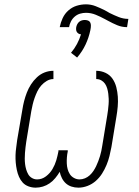

<svg xmlns="http://www.w3.org/2000/svg" viewBox="-20 -856 640 884"><path d="M144 8Q127 8 111 2Q95 -4 84.5 -15.5Q74 -27 67.5 -42Q61 -57 57.5 -73.5Q54 -90 52.5 -107Q51 -124 51.5 -141.5Q52 -159 54.5 -176Q57 -193 59 -211L83 -351Q86 -371 91 -390.5Q96 -410 103.5 -429.5Q111 -449 122.5 -467Q134 -485 150 -500Q166 -515 185.5 -522.5Q205 -530 226 -530V-492Q210 -492 195.5 -483.5Q181 -475 170 -462.5Q159 -450 152 -435.5Q145 -421 139.5 -405.5Q134 -390 130.5 -375Q127 -360 124 -344L101 -204Q99 -191 97.5 -178Q96 -165 95 -152Q94 -139 94 -126Q94 -113 95.5 -100.5Q97 -88 100.5 -76Q104 -64 110 -53.5Q116 -43 127 -36.5Q138 -30 151 -30Q173 -30 191.5 -44Q210 -58 221.5 -77.5Q233 -97 239 -117.5Q245 -138 249 -159V-164H292V-159Q289 -145 288 -131Q287 -117 287.5 -103.5Q288 -90 291.5 -77Q295 -64 302 -53.5Q309 -43 321 -36.5Q333 -30 346 -30Q359 -30 371 -35Q383 -40 392.5 -48.5Q402 -57 409.5 -68Q417 -79 422.5 -90.5Q428 -102 432.5 -114Q437 -126 440.5 -137.5Q444 -149 446.5 -161Q449 -173 451 -186L474 -326Q476 -338 477.5 -350.5Q479 -363 480 -376Q481 -389 480.5 -401Q480 -413 478.5 -425Q477 -437 473.5 -449Q470 -461 463.5 -470.5Q457 -480 446.5 -486Q436 -492 423 -492V-530Q446 -530 466 -520.5Q486 -511 498 -493.5Q510 -476 515.5 -454.5Q521 -433 522.5 -410.5Q524 -388 522 -365Q520 -342 516 -319L493 -179Q489 -158 484 -137.5Q479 -117 470.5 -96.5Q462 -76 450 -57Q438 -38 421 -23Q404 -8 383 0Q362 8 341 8Q324 8 309 3Q294 -2 283 -12Q272 -22 265 -36Q258 -50 255 -65Q246 -50 234.5 -36Q223 -22 208.5 -12Q194 -2 177.5 3Q161 8 144 8ZM255 -731Q259 -752 268.5 -772.5Q278 -793 295 -808Q312 -823 333 -829.5Q354 -836 376 -836Q399 -836 420.5 -827.5Q442 -819 462 -809L485 -796Q505 -786 526.5 -777.5Q548 -769 571 -769L565 -731Q541 -731 519.5 -740Q498 -749 478 -760L463 -768Q443 -779 421 -788Q399 -797 376 -797Q362 -797 348.5 -793Q335 -789 324 -779.5Q313 -770 306.5 -757Q300 -744 298 -731ZM335 -591 307 -613Q323 -632 334.5 -653.5Q346 -675 353 -698Q347 -698 342 -701Q337 -704 334 -708.5Q331 -713 330.5 -719Q330 -725 331 -731Q332 -737 335.5 -744Q339 -751 344.5 -755.5Q350 -760 356.5 -762Q363 -764 370 -764Q377 -764 383.5 -762Q390 -760 393.5 -755.5Q397 -751 398 -744Q399 -737 398 -731V-729L396 -717Q389 -683 374 -651Q359 -619 335 -591Z"/></svg>

Font: Iosevka Curly XLtEx
Style: Italic
Weight: 200
Width: 7
Italic angle: -9°
Monospace: yes
Designer: Belleve Invis
Foundry: Belleve Invis
Version: Version 11.1.0; ttfautohint (v1.8.3)